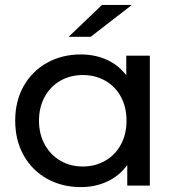

<svg xmlns="http://www.w3.org/2000/svg" viewBox="-20 -757 722 783"><path d="M591 -530V0H499V-84Q467 -40 418 -17Q369 6 310 6Q233 6 172 -28Q111 -62 76.5 -123.5Q42 -185 42 -265Q42 -345 76.5 -406Q111 -467 172 -501Q233 -535 310 -535Q367 -535 415 -513.5Q463 -492 495 -450V-530ZM496 -265Q496 -320 473 -362.5Q450 -405 409 -428Q368 -451 318 -451Q267 -451 226.5 -428Q186 -405 162.5 -362.5Q139 -320 139 -265Q139 -210 162.5 -167.5Q186 -125 226.5 -101.5Q267 -78 318 -78Q368 -78 409 -101.5Q450 -125 473 -167.5Q496 -210 496 -265ZM396 -737H518L350 -607H260Z"/></svg>

Font: CMG Sans Medium
Style: Regular
Weight: 500
Designer: Julieta Ulanovsky
Foundry: Julieta Ulanovsky
Version: Version 7.200